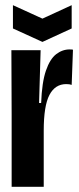

<svg xmlns="http://www.w3.org/2000/svg" viewBox="-20 -722 306 742"><path d="M25 0V-278L24 -528H137L131 -324H139Q142 -404 157.5 -449Q173 -494 197 -512.5Q221 -531 249 -531Q257 -531 262 -530L257 -394Q249 -397 236 -397Q193 -397 171 -355Q149 -313 149 -217V0ZM30 -702 144 -650 257 -702V-612L144 -560L30 -612Z"/></svg>

Font: Bricolage Grotesque 48pt Condensed SemiBold
Style: Regular
Weight: 600
Width: 3
Designer: Mathieu Triay
Foundry: Atelier Triay
Version: Version 1.000; ttfautohint (v1.8.4.7-5d5b);gftools[0.9.32]